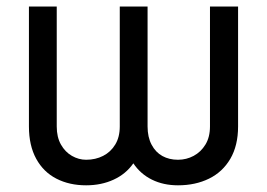

<svg xmlns="http://www.w3.org/2000/svg" viewBox="-20 -550 806 580"><path d="M67.4 -530.3H151.4V-168Q151.4 -135.7 164.1 -113.3Q176.8 -90.8 197.3 -79.1Q217.8 -67.4 240.2 -67.4Q268.6 -67.4 291.5 -79.1Q314.5 -90.8 328.1 -113.3Q341.8 -135.7 341.8 -168V-530.3H425.8V-168Q425.8 -135.7 438 -112.8Q450.2 -89.8 470.7 -78.6Q491.2 -67.4 517.6 -67.4Q543 -67.4 564.9 -79.1Q586.9 -90.8 600.6 -113.3Q614.3 -135.7 614.3 -168V-530.3H699.2V-168Q699.2 -110.4 675.8 -70.3Q652.3 -30.3 611.3 -10.3Q570.3 9.8 517.6 9.8Q473.6 9.8 439 -7.3Q404.3 -24.4 382.8 -56.6Q360.4 -24.4 323.2 -7.3Q286.1 9.8 240.2 9.8Q189.5 9.8 150.4 -10.3Q111.3 -30.3 89.4 -70.3Q67.4 -110.4 67.4 -168Z"/></svg>

Font: Pretendard GOV Variable
Style: Regular
Weight: 400
Designer: Base glyphs from Inter by Rasmus Andersson; Hangul glyphs from Noto Sans CJK(Source Han Sans) by Jang Soo-young and Kang
Foundry: Kil Hyung-jin
Version: Version 1.307;Glyphs 3.2 (3192)